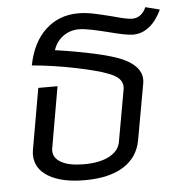

<svg xmlns="http://www.w3.org/2000/svg" viewBox="-47 -631 643 686"><g transform="rotate(-5 275.0 -288.5)"><path d="M53 -97Q53 -104 55 -116L93 -333H162L124 -115Q123 -111 123 -105Q123 -78 151.5 -62.5Q180 -47 232 -47Q288 -47 322.5 -65Q357 -83 363 -115L396 -300Q397 -304 397 -310Q397 -327 385 -339.5Q373 -352 346 -362Q310 -376 232.5 -392Q155 -408 77 -415Q93 -497 141 -541.5Q189 -586 258 -586Q284 -586 311 -580.5Q338 -575 381 -564Q430 -550 449 -550Q466 -550 479 -560Q492 -570 499 -587L550 -574Q532 -535 505.5 -514Q479 -493 447 -493Q423 -493 359 -510Q331 -517 302.5 -523Q274 -529 256 -529Q224 -529 199 -511Q174 -493 164 -462Q235 -452 301.5 -437.5Q368 -423 402 -408Q469 -378 469 -330Q469 -322 468 -317L432 -116Q421 -55 369.5 -22.5Q318 10 230 10Q147 10 100 -18.5Q53 -47 53 -97Z"/></g></svg>

Font: Sarabun Light
Style: Italic
Weight: 300
Italic angle: -10°
Designer: Suppakit Chalermlarp | Katatrad Co.,Ltd.
Foundry: Cadson Demak Co.,Ltd.
Version: Version 1.000; ttfautohint (v1.6)